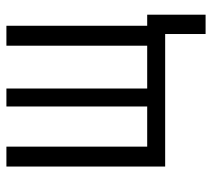

<svg xmlns="http://www.w3.org/2000/svg" viewBox="-52 -506 689 626"><g transform="rotate(-90 293.0 -193.5)"><path d="M62.5 0H494.6V131.8H557.6V-58.6H521.5V-517.6H456.5V-58.6H316.9V-517.6H258.3V-58.6H127.4V-517.6H62.5Z"/></g></svg>

Font: Cascadia Code Light
Style: Regular
Weight: 300
Monospace: yes
Designer: Aaron Bell
Foundry: Saja Typeworks
Version: Version 2404.023